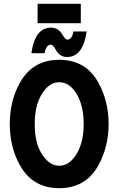

<svg xmlns="http://www.w3.org/2000/svg" viewBox="-20 -985 626 1015"><path d="M178.7 -862.3V-964.8H407.2V-862.3ZM146 -703.6Q164.6 -838.9 250 -838.9Q287.6 -838.9 308.1 -804.7Q325.7 -775.4 335 -775.4Q361.3 -775.4 368.2 -818.8H438Q419.4 -683.6 334 -683.6Q296.4 -683.6 275.4 -721.2Q259.8 -749 250 -749Q223.6 -749 215.8 -703.6ZM293 9.8Q153.8 9.8 85.9 -110.4Q31.7 -206.1 31.7 -329.6Q31.7 -453.1 85.9 -548.8Q153.8 -668.9 293 -668.9Q433.6 -668.9 500 -548.3Q554.2 -450.2 554.2 -329.6Q554.2 -209.5 500 -110.8Q433.6 9.8 293 9.8ZM293 -550.3Q237.8 -550.3 199.2 -484.9Q163.6 -424.3 163.6 -329.6Q163.6 -232.9 198.7 -174.8Q238.8 -108.9 293 -108.9Q348.6 -108.9 386.7 -174.3Q422.4 -235.8 422.4 -329.6Q422.4 -423.8 386.7 -485.4Q349.1 -550.3 293 -550.3Z"/></svg>

Font: Consola Mono
Style: Bold
Weight: 700
Monospace: yes
Designer: Wojciech Kalinowski "wmk69" (wmk69@o2.pl)
Foundry: Wojciech Kalinowski "wmk69" (wmk69@o2.pl)
Version: Version 2.1.0